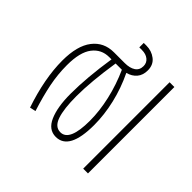

<svg xmlns="http://www.w3.org/2000/svg" viewBox="-80 -902 825 825"><g transform="rotate(-45 333.0 -489.5)"><path d="M639 -506V-490Q639 -458 620.5 -434Q602 -410 568 -410Q539 -410 520.5 -425.5Q502 -441 495 -468Q433 -438 367 -422.5Q301 -407 239 -407Q86 -407 86 -488Q86 -532 134 -553Q182 -574 262 -574Q361 -574 491 -554V-568Q491 -615 454 -643.5Q417 -672 338 -672Q282 -672 227 -661Q172 -650 103 -628L97 -655Q230 -700 338 -700Q428 -700 474 -664.5Q520 -629 520 -568V-503Q520 -472 532 -454Q544 -436 568 -436Q588 -436 600 -451Q612 -466 612 -490V-506ZM491 -491V-503V-529Q361 -549 273 -549Q196 -549 155 -535Q114 -521 114 -488Q114 -433 239 -433Q298 -433 363.5 -448Q429 -463 491 -491ZM73 -308H598V-279H73Z"/></g></svg>

Font: BioRhyme Expanded ExtraLight
Style: Regular
Weight: 275
Width: 7
Designer: Aoife Mooney
Foundry: Aoife Mooney Type
Version: Version 1.001